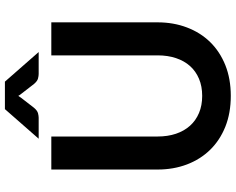

<svg xmlns="http://www.w3.org/2000/svg" viewBox="-109 -843 960 782"><g transform="rotate(-90 371.0 -452.0)"><path d="M71.5 0ZM371.5 -108.5Q410.5 -108.5 441.2 -121.5Q472 -134.5 493 -158Q514 -181.5 525.2 -215Q536.5 -248.5 536.5 -290V-723H671V-290Q671 -225.5 650.2 -170.8Q629.5 -116 590.8 -76.2Q552 -36.5 496.5 -14.2Q441 8 371.5 8Q301.5 8 246 -14.2Q190.5 -36.5 151.8 -76.2Q113 -116 92.2 -170.8Q71.5 -225.5 71.5 -290V-723H206V-290.5Q206 -249 217.2 -215.5Q228.5 -182 249.8 -158.2Q271 -134.5 301.8 -121.5Q332.5 -108.5 371.5 -108.5ZM550 -774.5H460.5Q453 -774.5 442.2 -777.2Q431.5 -780 420 -793.5L379 -846.5Q376.5 -849 374.8 -852Q373 -855 371.5 -857.5L364 -846.5L323 -793.5Q311.5 -780 300.8 -777.2Q290 -774.5 282.5 -774.5H197L317.5 -912H429.5Z"/></g></svg>

Font: Lato
Style: Bold
Weight: 700
Designer: Lukasz Dziedzic
Foundry: tyPoland Lukasz Dziedzic
Version: Version 2.007; 2014-02-27